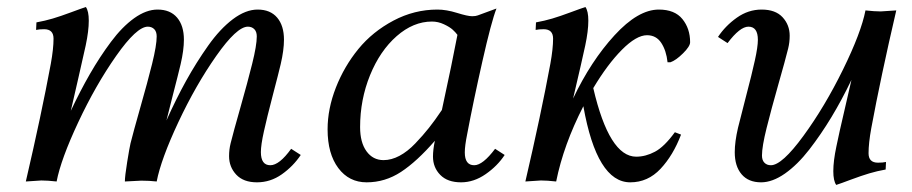

<svg xmlns="http://www.w3.org/2000/svg" viewBox="-20 -518 2604 548"><path d="M715.3 -490.7Q751.5 -490.7 771 -467.8Q790.5 -444.8 790.5 -404.8Q790.5 -375 781.2 -335Q775.4 -310.1 758.5 -245.8Q741.7 -181.6 733.2 -142.8Q724.6 -104 724.6 -84Q724.6 -46.4 751.5 -46.4Q777.3 -46.4 811 -93.3L838.4 -75.7Q816.9 -43.5 784.4 -20.5Q752 2.4 713.4 2.4Q674.8 2.4 654.3 -19.5Q633.8 -41.5 633.8 -72.3Q633.8 -91.3 638.2 -108.9Q646 -140.6 666.3 -211.7Q686.5 -282.7 699.7 -335.7Q712.9 -388.7 712.9 -414.1Q712.9 -427.7 705.8 -434.8Q698.7 -441.9 687.5 -441.9Q655.8 -441.9 597.2 -358.4Q538.6 -274.9 489 -169.2Q439.5 -63.5 427.2 0Q405.8 -2.4 383.3 -2.4L336.4 0Q336.4 -14.6 343 -55.7Q349.6 -96.7 352.5 -108.9Q360.4 -140.6 380.6 -211.7Q400.9 -282.7 414.1 -335.7Q427.2 -388.7 427.2 -414.1Q427.2 -427.7 420.2 -434.8Q413.1 -441.9 401.9 -441.9Q370.1 -441.9 311.5 -358.4Q252.9 -274.9 203.4 -169.2Q153.8 -63.5 141.6 0Q115.7 -2.9 98.1 -2.9L53.7 0Q98.1 -190.9 125 -335.9Q132.8 -378.9 132.8 -407.7Q132.8 -434.6 106 -434.6Q91.8 -434.6 83 -432.6L84 -454.1Q108.4 -458.5 130.6 -465.1Q152.8 -471.7 182.9 -482.9Q212.9 -494.1 225.1 -498Q233.4 -486.3 233.4 -459Q233.4 -429.7 224.6 -388.2Q217.3 -354.5 202.6 -290.8Q188 -227.1 182.1 -201.7Q209 -258.8 236.8 -307.1Q264.6 -355.5 296.6 -398.4Q328.6 -441.4 363 -466.1Q397.5 -490.7 429.7 -490.7Q465.8 -490.7 485.4 -467.8Q504.9 -444.8 504.9 -404.8Q504.9 -375 495.6 -335Q487.8 -302.2 473.6 -247.6Q459.5 -192.9 455.1 -174.3Q482.4 -235.4 511.2 -287.4Q540 -339.4 574 -387.5Q607.9 -435.5 644.5 -463.1Q681.2 -490.7 715.3 -490.7Z M1221.2 -116.2Q1169.9 -57.1 1124.5 -27.3Q1079.1 2.4 1026.4 2.4Q976.1 2.4 945.6 -38.3Q915 -79.1 915 -148.9Q915 -207.5 938.7 -268.1Q962.4 -328.6 1002.9 -378.2Q1043.5 -427.7 1103 -459.2Q1162.6 -490.7 1228.5 -490.7Q1253.9 -490.7 1284.4 -481.2Q1314.9 -471.7 1327.6 -471.7Q1337.9 -471.7 1343.8 -474.1L1397 -493.7Q1382.3 -456.1 1356.7 -342.5Q1331.1 -229 1313.5 -135.7Q1306.6 -101.6 1306.6 -83Q1306.6 -46.4 1333.5 -46.4Q1357.9 -46.4 1393.1 -93.3L1420.4 -75.7Q1399.9 -44.4 1366.2 -21Q1332.5 2.4 1295.9 2.4Q1257.3 2.4 1236.6 -18.8Q1215.8 -40 1215.8 -71.3Q1215.8 -90.8 1221.2 -116.2ZM1241.2 -204.1Q1271 -341.3 1285.6 -418.5Q1280.3 -425.8 1272 -433.3Q1263.7 -440.9 1247.1 -448.7Q1230.5 -456.5 1212.9 -456.5Q1159.7 -456.5 1112.1 -414.8Q1064.5 -373 1036.1 -303.2Q1007.8 -233.4 1007.8 -155.3Q1007.8 -111.3 1026.1 -86.2Q1044.4 -61 1074.7 -61Q1097.2 -61 1120.1 -73.2Q1143.1 -85.4 1165.3 -108.6Q1187.5 -131.8 1204.3 -153.1Q1221.2 -174.3 1241.2 -204.1Z M1650.9 -498Q1659.2 -486.3 1659.2 -459Q1659.2 -429.7 1650.4 -388.2Q1642.1 -349.1 1615.7 -236.8Q1666.5 -343.8 1733.9 -417.2Q1801.3 -490.7 1860.4 -490.7Q1905.8 -490.7 1927.7 -463.6Q1949.7 -436.5 1949.7 -397.5Q1949.7 -385.7 1929.4 -365.7Q1909.2 -345.7 1893.6 -340.3H1885.3Q1881.8 -373.5 1867.4 -395.5Q1853 -417.5 1826.7 -417.5Q1796.4 -417.5 1755.1 -376Q1713.9 -334.5 1673.3 -266.6Q1718.8 -70.8 1795.9 -70.8Q1822.8 -70.8 1849.4 -85Q1876 -99.1 1906.2 -140.6L1923.8 -133.8Q1901.4 -74.7 1865.2 -36.1Q1829.1 2.4 1778.8 2.4Q1683.6 2.4 1645 -214.8Q1588.4 -104.5 1567.4 0Q1541.5 -2.9 1523.9 -2.9L1479.5 0Q1523.9 -190.9 1550.8 -335.9Q1558.6 -378.9 1558.6 -407.7Q1558.6 -434.6 1531.7 -434.6Q1517.6 -434.6 1508.8 -432.6L1509.8 -454.1Q1534.2 -458.5 1556.4 -465.1Q1578.6 -471.7 1608.6 -482.9Q1638.7 -494.1 1650.9 -498Z M2152.3 2.4Q2116.2 2.4 2096.7 -20.5Q2077.1 -43.5 2077.1 -83.5Q2077.1 -113.3 2086.4 -153.3Q2092.3 -178.2 2109.1 -242.4Q2126 -306.6 2134.5 -345.5Q2143.1 -384.3 2143.1 -404.3Q2143.1 -441.9 2116.2 -441.9Q2091.8 -441.9 2056.6 -395L2029.3 -412.6Q2050.3 -444.3 2083 -467.5Q2115.7 -490.7 2153.8 -490.7Q2193.4 -490.7 2213.6 -468.8Q2233.9 -446.8 2233.9 -416Q2233.9 -397 2229.5 -379.4Q2221.7 -347.7 2201.4 -276.6Q2181.2 -205.6 2168 -152.6Q2154.8 -99.6 2154.8 -74.2Q2154.8 -60.5 2161.9 -53.5Q2168.9 -46.4 2180.2 -46.4Q2211.9 -46.4 2272.9 -129.9Q2334 -213.4 2386 -319.3Q2438 -425.3 2450.2 -488.3Q2476.1 -485.4 2493.7 -485.4L2538.1 -488.3Q2493.7 -297.4 2466.8 -152.3Q2459 -109.4 2459 -80.6Q2459 -53.7 2485.8 -53.7Q2500 -53.7 2508.8 -55.7L2507.8 -34.2Q2483.4 -29.8 2461.2 -23.2Q2439 -16.6 2408.9 -5.4Q2378.9 5.9 2366.7 9.8Q2358.4 -2 2358.4 -29.3Q2358.4 -58.6 2367.2 -100.1Q2374.5 -136.2 2390.9 -206.1Q2407.2 -275.9 2410.2 -290Q2382.8 -232.9 2353 -183.6Q2323.2 -134.3 2289.8 -91.1Q2256.3 -47.9 2220.5 -22.7Q2184.6 2.4 2152.3 2.4Z"/></svg>

Font: Flanker
Style: Italic
Weight: 400
Italic angle: -12°
Designer: Flanker
Version: Version 2.027